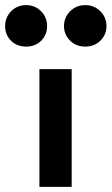

<svg xmlns="http://www.w3.org/2000/svg" viewBox="-82 -730 436 750"><path d="M72 -460H198V0H72ZM168 -628Q168 -662 192 -686Q216 -710 251 -710Q286 -710 310 -686Q334 -662 334 -628Q334 -595 310.5 -571.5Q287 -548 251 -548Q215 -548 191.5 -571.5Q168 -595 168 -628ZM-39 -571Q-62 -594 -62 -628Q-62 -662 -38.5 -686Q-15 -710 20 -710Q55 -710 78.5 -686Q102 -662 102 -628Q102 -594 79 -571Q56 -548 20 -548Q-16 -548 -39 -571Z"/></svg>

Font: Renner*
Style: Semi
Weight: 600
Version: Version 003.000 ; ttfautohint (v0.97) -l 8 -r 50 -G 200 -x 1